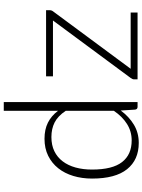

<svg xmlns="http://www.w3.org/2000/svg" viewBox="115 -883 774 1044"><g transform="rotate(-90 502.0 -361.0)"><path d="M421.5 -390.5Q393 -433.5 358.2 -451Q323.5 -468.5 279 -468.5Q235 -468.5 202 -452.5Q169 -436.5 146.8 -407.2Q124.5 -378 113.2 -337.2Q102 -296.5 102 -247.5Q102 -136.5 142.8 -84.2Q183.5 -32 260.5 -32Q309.5 -32 350 -57.5Q390.5 -83 421.5 -129ZM469 -727.5V0H443Q430 0 428 -13L423 -91.5Q390 -46.5 346 -20Q302 6.5 247 6.5Q155 6.5 104 -57Q53 -120.5 53 -247.5Q53 -302 67.2 -349.2Q81.5 -396.5 109 -431.2Q136.5 -466 176.8 -486Q217 -506 269.5 -506Q320 -506 357 -487.5Q394 -469 421.5 -432.5V-727.5ZM968.5 -497.5V-477.5Q968.5 -467 961.5 -458.5L650 -37.5H956V0H592.5V-19Q592.5 -27.5 600 -37.5L912.5 -460H609V-497.5Z"/></g></svg>

Font: Lato 2
Style: Regular
Weight: 300
Designer: Lukasz Dziedzic with Adam Twardoch and Botio Nikoltchev
Foundry: tyPoland Lukasz Dziedzic
Version: Version 2.015; 2015-08-06; http://www.latofonts.com/